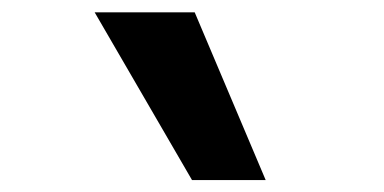

<svg xmlns="http://www.w3.org/2000/svg" viewBox="-20 -815 626 313"><path d="M293 -521.5 134.3 -794.9H297.4L413.1 -521.5Z"/></svg>

Font: Cascadia Mono
Style: Bold
Weight: 700
Monospace: yes
Designer: Aaron Bell
Foundry: Saja Typeworks
Version: Version 2404.023; ttfautohint (v1.8.4)